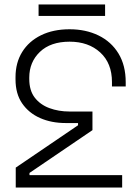

<svg xmlns="http://www.w3.org/2000/svg" viewBox="-20 -846 607 866"><path d="M547 -475V-456H485V-476Q485 -561 432 -609.5Q379 -658 294 -658Q208 -658 160 -612Q112 -566 112 -496V-490Q112 -438 136.5 -406Q161 -374 202.5 -358.5Q244 -343 294 -343H397V-259L113 -66V-56H531V0H51V-90L332 -281V-291H277Q212 -291 161 -313.5Q110 -336 80 -379.5Q50 -423 50 -488V-498Q50 -563 80 -611.5Q110 -660 165 -687Q220 -714 294 -714Q367 -714 424.5 -686Q482 -658 514.5 -604.5Q547 -551 547 -475ZM154 -774V-826H454V-774Z"/></svg>

Font: Space 7353
Style: Regular
Weight: 400
Designer: Christine Claussen + Ruben Lyon  (Space 7353)
Version: Version 1.000;FEAKit 1.0